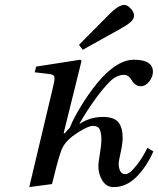

<svg xmlns="http://www.w3.org/2000/svg" viewBox="-20 -743 639 775"><path d="M298.8 -562 418 -682.1Q457.5 -723.1 481.9 -723.1Q493.7 -723.1 507.3 -709Q521 -694.8 521 -680.2Q521 -666 506.3 -653.3Q491.7 -640.6 464.8 -626L314 -542ZM98.1 12.2 194.8 -395Q202.1 -424.3 199.2 -433.6Q196.3 -442.9 174.8 -444.8L120.1 -451.2L126 -474.1L304.2 -502L309.1 -497.1L236.8 -205.1H241.2L262.2 -228Q276.9 -268.1 317.1 -330.8Q357.4 -393.6 395 -433.1Q461.4 -502 520 -502Q597.2 -502 597.2 -453.1Q597.2 -433.1 582.5 -414.1Q567.9 -395 547.9 -395Q535.6 -395 526.4 -402.1Q517.1 -409.2 512.5 -418Q507.8 -426.8 499.8 -433.8Q491.7 -440.9 481.9 -440.9Q450.7 -440.9 423.8 -414.1Q367.7 -357.9 301.8 -246.1V-243.2Q344.2 -271 395 -271Q440.4 -271 457.8 -249.5Q475.1 -228 475.1 -188Q475.1 -163.1 467 -127.2Q459 -91.3 459 -85Q459 -40 486.8 -40Q499.5 -40 518.1 -60.3Q536.6 -80.6 550.3 -102.3Q564 -124 575.2 -146L599.1 -131.8Q570.8 -68.4 530 -28.1Q489.3 12.2 439 12.2Q409.2 12.2 393.1 -14.2Q377 -40.5 377 -73.2Q377 -86.4 383.1 -121.8Q389.2 -157.2 389.2 -180.2Q389.2 -207 382.3 -220.9Q375.5 -234.9 355 -234.9Q336.4 -234.9 293 -207.3Q249.5 -179.7 232.9 -147.9Q220.7 -126 195.8 -22.9L189.9 0Z"/></svg>

Font: Linguistics Pro
Style: Italic
Weight: 400
Italic angle: -12°
Designer: Stefan Peev, Context Ltd
Foundry: Stefan Peev, Context Ltd
Version: Version 001.000